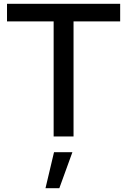

<svg xmlns="http://www.w3.org/2000/svg" viewBox="-20 -720 671 1013"><path d="M17 0ZM17 -607V-700H614V-607H368V0H263V-607ZM265 83H362L293 273H220Z"/></svg>

Font: Red Hat Display Medium
Style: Regular
Weight: 500
Designer: Pentagram / MCKL
Foundry: Pentagram / MCKL
Version: Version 1.005; Red Hat Display Medium